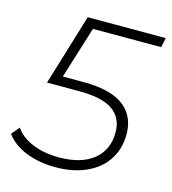

<svg xmlns="http://www.w3.org/2000/svg" viewBox="-103 -726 727 813"><g transform="rotate(15 260.0 -319.5)"><path d="M216 -602 145 -374H237Q355 -374 412 -330.5Q469 -287 469 -208Q469 -144 438 -96Q407 -48 349 -21.5Q291 5 214 5Q140 5 82.5 -18.5Q25 -42 -4 -83L25 -118Q49 -82 99.5 -60.5Q150 -39 217 -39Q314 -39 368 -82.5Q422 -126 422 -203Q422 -266 376 -299Q330 -332 229 -332H87L182 -644H524L515 -602Z"/></g></svg>

Font: Montserrat Ace
Style: Light Italic
Weight: 300
Italic angle: -11.3°
Designer: Julieta Ulanovsky
Foundry: Julieta Ulanovsky
Version: Version 1